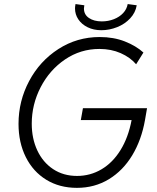

<svg xmlns="http://www.w3.org/2000/svg" viewBox="-20 -908 767 936"><path d="M70.3 -304.2Q70.3 -415.5 122.1 -512.9Q173.8 -610.4 264.6 -668.9Q355.5 -727.5 465.8 -727.5Q533.7 -727.5 588.4 -706.1Q643.1 -684.6 679.2 -651.9L643.6 -594.7Q614.7 -628.4 568.4 -648.9Q522 -669.4 464.4 -669.4Q372.6 -669.4 297.1 -618.2Q221.7 -566.9 178.2 -482.9Q134.8 -398.9 134.8 -305.2Q134.8 -232.4 161.9 -174.6Q189 -116.7 239 -83.5Q289.1 -50.3 355.5 -50.3Q420.4 -50.3 475.1 -82.8Q529.8 -115.2 567.6 -176.5Q605.5 -237.8 621.6 -322.8H374L384.3 -380.4H696.8L687 -323.7Q669.9 -226.1 624.8 -151.1Q579.6 -76.2 510.5 -34.2Q441.4 7.8 355 7.8Q270 7.8 205.6 -31.7Q141.1 -71.3 105.7 -142.3Q70.3 -213.4 70.3 -304.2ZM345.7 -866.7Q345.7 -876 348.1 -888.2L391.1 -882.3Q389.2 -871.6 389.2 -866.7Q389.2 -836.9 413.6 -820.3Q438 -803.7 476.1 -803.7Q507.8 -803.7 535.2 -814.5Q562.5 -825.2 580.3 -844.2Q598.1 -863.3 602.5 -888.2L646.5 -882.3Q640.6 -846.2 614.5 -818.4Q588.4 -790.5 550.8 -775.6Q513.2 -760.7 474.1 -760.7Q436.5 -760.7 407.2 -775.1Q377.9 -789.6 361.8 -813.7Q345.7 -837.9 345.7 -866.7Z"/></svg>

Font: Reddit Sans Chocolate Light
Style: Italic
Weight: 300
Italic angle: -11.25°
Designer: Stephen Hutchings
Version: Version 1.013